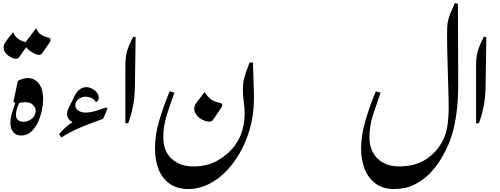

<svg xmlns="http://www.w3.org/2000/svg" viewBox="-20 -910 3360 1291"><path d="M121 1Q87 1 68.5 -22.5Q50 -46 50 -82Q50 -113 60 -148Q70 -183 83 -216L70 -226L100 -366Q119 -376 135 -380.5Q151 -385 172 -385Q182 -385 198 -380Q214 -375 230.5 -360Q247 -345 258.5 -317Q270 -289 270 -243Q270 -210 261.5 -168.5Q253 -127 235 -88Q217 -49 189 -24Q161 1 121 1ZM87 -138Q87 -119 99 -105Q111 -91 139 -91Q157 -91 175.5 -100Q194 -109 207 -126Q220 -143 220 -166Q220 -183 203 -203Q186 -223 148 -223Q133 -223 109 -218Q99 -195 93 -175Q87 -155 87 -138ZM89 -515Q82 -515 71 -518Q40 -528 22 -548.5Q4 -569 4 -590Q4 -607 13 -621Q22 -635 29 -644L65 -691H71Q79 -664 103.5 -648Q128 -632 153 -627L220 -717H226Q234 -691 256 -677Q278 -663 303 -658Q320 -654 320 -641Q320 -633 313 -623L264 -553Q255 -541 243 -541Q236 -541 225 -544Q201 -553 183 -566.5Q165 -580 156 -593L110 -527Q101 -515 89 -515Z M393 14 377 -7Q399 -34 421 -53.5Q443 -73 467 -88Q431 -109 431 -145Q431 -162 443.5 -188.5Q456 -215 467 -234Q487 -284 509.5 -304Q532 -324 560 -324Q580 -324 599 -314Q618 -304 631 -288Q644 -272 644 -254Q644 -233 626 -223Q610 -246 590.5 -253Q571 -260 556 -260Q530 -260 508 -243.5Q486 -227 486 -201Q486 -182 505 -167.5Q524 -153 555 -153Q587 -153 624 -164.5Q661 -176 695 -188L703 -178L673 -111Q608 -88 533.5 -58Q459 -28 393 14Z M823 -81V-455Q823 -489 825 -512.5Q827 -536 832 -557Q837 -578 847.5 -603Q858 -628 876 -664L892 -659L887 -325Q886 -255 874 -194.5Q862 -134 842 -81Z M1246 361Q1171 361 1121 325.5Q1071 290 1046.5 228.5Q1022 167 1022 89Q1022 -4 1052 -103.5Q1082 -203 1121 -296L1153 -287Q1125 -212 1101.5 -136.5Q1078 -61 1078 11Q1078 108 1135 158.5Q1192 209 1280 209Q1376 209 1446.5 167.5Q1517 126 1559 68Q1590 26 1605.5 -21.5Q1621 -69 1624 -121Q1627 -173 1620 -217.5Q1613 -262 1613 -314Q1613 -331 1616.5 -358Q1620 -385 1636 -430L1658 -489H1681L1687 -296Q1691 -175 1670.5 -85Q1650 5 1612 81Q1569 168 1511 230.5Q1453 293 1385.5 327Q1318 361 1246 361ZM1390 -92Q1386 -92 1381 -92.5Q1376 -93 1371 -94Q1328 -105 1307 -130Q1286 -155 1286 -177Q1286 -197 1296 -212Q1306 -227 1314 -237L1354 -288H1359Q1375 -260 1397.5 -243Q1420 -226 1455 -219Q1475 -216 1475 -203Q1475 -195 1466 -183L1413 -105Q1407 -97 1402.5 -94.5Q1398 -92 1390 -92Z M2629 361Q2558 361 2508.5 326.5Q2459 292 2433.5 230Q2408 168 2408 88Q2408 0 2437.5 -100.5Q2467 -201 2507 -296L2539 -287Q2511 -208 2487.5 -136Q2464 -64 2464 16Q2464 71 2487 114.5Q2510 158 2555 183.5Q2600 209 2664 209Q2771 209 2844.5 161Q2918 113 2958 34Q2984 -19 2990.5 -78.5Q2997 -138 2997 -182Q2997 -205 2996 -249.5Q2995 -294 2993.5 -350.5Q2992 -407 2990 -466.5Q2988 -526 2987 -580Q2986 -634 2986 -673Q2986 -706 2987 -728.5Q2988 -751 2993 -772.5Q2998 -794 3009 -821.5Q3020 -849 3039 -890L3059 -884L3061 -358Q3062 -232 3046.5 -128.5Q3031 -25 2998 55Q2979 101 2948 154Q2917 207 2872 254Q2827 301 2767 331Q2707 361 2629 361Z M3181 -81V-455Q3181 -489 3183 -512.5Q3185 -536 3190 -557Q3195 -578 3205.5 -603Q3216 -628 3234 -664L3250 -659L3245 -325Q3244 -255 3232 -194.5Q3220 -134 3200 -81Z"/></svg>

Font: Gulzar
Style: Regular
Weight: 400
Designer: Borna Izadpanah, Alice Savoie, Simon Cozens, Fiona Ross
Version: Version 1.000;[7b34f74]; ttfautohint (v1.8.4)